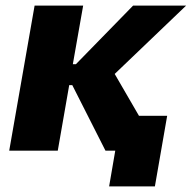

<svg xmlns="http://www.w3.org/2000/svg" viewBox="-20 -540 687 688"><path d="M13 0H187L228 -235H239L358 0H393L371 128H535L579 -125H478L391 -275L647 -520H457L252 -310H241L278 -520H104Z"/></svg>

Font: Fixel Display ExtraBold
Style: Italic
Weight: 800
Italic angle: -10°
Designer: AlfaBravo + MacPaw
Foundry: Kyrylo Tkachov, Marchela Mozhyna, Serhii Makarenko, Maria Weinstein, Zakhar Kryvoshyya
Version: Version 1.210;Glyphs 3.2 (3217)